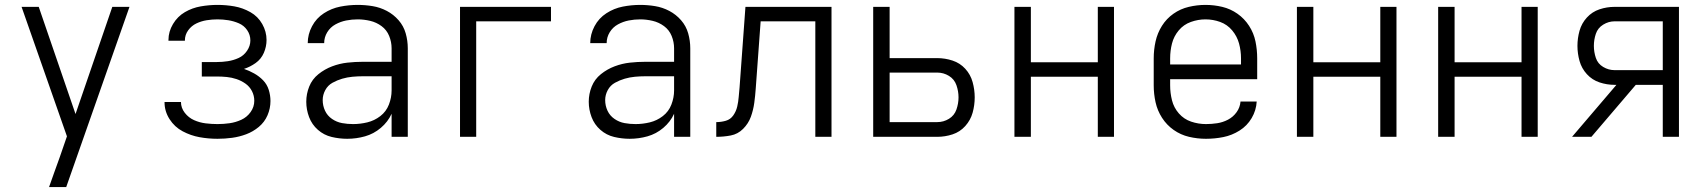

<svg xmlns="http://www.w3.org/2000/svg" viewBox="-20 -558 6952 783"><path d="M180 205H250L508 -530H438L288 -93L138 -530H68L253 -2L224 82Q213 112 202 143Q191 174 180 205Z M867 8Q897 8 926.5 4Q956 0 984 -10.5Q1012 -21 1035.5 -40.5Q1059 -60 1071 -88Q1083 -116 1083 -146Q1083 -169 1076 -191.5Q1069 -214 1053 -230.5Q1037 -247 1016.5 -258.5Q996 -270 975 -277Q1000 -285 1022.5 -301Q1045 -317 1056 -342.5Q1067 -368 1067 -395Q1067 -429 1049.5 -460Q1032 -491 1001 -508.5Q970 -526 936 -532Q902 -538 867 -538Q833 -538 798.5 -532Q764 -526 734 -508.5Q704 -491 685.5 -460Q667 -429 667 -395V-392H734V-393Q734 -416 747.5 -434.5Q761 -453 781 -462.5Q801 -472 823 -475.5Q845 -479 867 -479Q889 -479 911 -475.5Q933 -472 954 -463Q975 -454 988 -435Q1001 -416 1001 -393Q1001 -371 987.5 -351Q974 -331 953 -321.5Q932 -312 909.5 -308.5Q887 -305 864 -305H803V-246H864Q885 -246 905 -244Q925 -242 944.5 -235.5Q964 -229 981 -217Q998 -205 1007.5 -186.5Q1017 -168 1017 -147Q1017 -122 1002 -101Q987 -80 964 -69.5Q941 -59 916.5 -55.5Q892 -52 867 -52Q843 -52 818.5 -55Q794 -58 771.5 -68Q749 -78 733.5 -98Q718 -118 718 -142H651V-141Q651 -104 671.5 -72Q692 -40 725 -22.5Q758 -5 794 1.5Q830 8 867 8Z M1396 8Q1433 8 1468.5 -2Q1504 -12 1533 -36.5Q1562 -61 1577 -94V0H1643V-361Q1643 -392 1634.5 -422Q1626 -452 1605.5 -475.5Q1585 -499 1557.5 -513.5Q1530 -528 1499.5 -533Q1469 -538 1439 -538Q1403 -538 1367.5 -531Q1332 -524 1301 -504Q1270 -484 1252.5 -451Q1235 -418 1235 -382H1302Q1302 -406 1314.5 -426.5Q1327 -447 1348 -458.5Q1369 -470 1392 -474.5Q1415 -479 1439 -479Q1464 -479 1489.5 -473Q1515 -467 1536 -451.5Q1557 -436 1567 -411.5Q1577 -387 1577 -361V-306H1460Q1428 -306 1396.5 -302.5Q1365 -299 1334.5 -287.5Q1304 -276 1278.5 -255.5Q1253 -235 1241 -205Q1229 -175 1229 -143Q1229 -111 1240.5 -80.5Q1252 -50 1276.5 -28.5Q1301 -7 1332.5 0.5Q1364 8 1396 8ZM1420 -52Q1397 -52 1375 -56Q1353 -60 1334 -73Q1315 -86 1305.5 -106.5Q1296 -127 1296 -150Q1296 -171 1306.5 -190.5Q1317 -210 1336 -220.5Q1355 -231 1375.5 -237Q1396 -243 1417.5 -245Q1439 -247 1460 -247H1577V-189Q1577 -160 1566 -131.5Q1555 -103 1531 -84.5Q1507 -66 1478 -59Q1449 -52 1420 -52Z M1856 0H1922V-471H2227V-530H1856Z M2548 8Q2585 8 2620.5 -2Q2656 -12 2685 -36.5Q2714 -61 2729 -94V0H2795V-361Q2795 -392 2786.5 -422Q2778 -452 2757.5 -475.5Q2737 -499 2709.5 -513.5Q2682 -528 2651.5 -533Q2621 -538 2591 -538Q2555 -538 2519.5 -531Q2484 -524 2453 -504Q2422 -484 2404.5 -451Q2387 -418 2387 -382H2454Q2454 -406 2466.5 -426.5Q2479 -447 2500 -458.5Q2521 -470 2544 -474.5Q2567 -479 2591 -479Q2616 -479 2641.5 -473Q2667 -467 2688 -451.5Q2709 -436 2719 -411.5Q2729 -387 2729 -361V-306H2612Q2580 -306 2548.5 -302.5Q2517 -299 2486.5 -287.5Q2456 -276 2430.5 -255.5Q2405 -235 2393 -205Q2381 -175 2381 -143Q2381 -111 2392.5 -80.5Q2404 -50 2428.5 -28.5Q2453 -7 2484.5 0.5Q2516 8 2548 8ZM2572 -52Q2549 -52 2527 -56Q2505 -60 2486 -73Q2467 -86 2457.5 -106.5Q2448 -127 2448 -150Q2448 -171 2458.5 -190.5Q2469 -210 2488 -220.5Q2507 -231 2527.5 -237Q2548 -243 2569.5 -245Q2591 -247 2612 -247H2729V-189Q2729 -160 2718 -131.5Q2707 -103 2683 -84.5Q2659 -66 2630 -59Q2601 -52 2572 -52Z M2901 0Q2931 0 2960 -5.5Q2989 -11 3010.5 -32.5Q3032 -54 3042 -81.5Q3052 -109 3056 -138.5Q3060 -168 3062 -197L3082 -471H3305V0H3371V-530H3020L2996 -201Q2994 -182 2992.5 -162.5Q2991 -143 2986.5 -123.5Q2982 -104 2970.5 -87.5Q2959 -71 2940 -65.5Q2921 -60 2901 -60Z M3541 0H3802Q3834 0 3864.5 -10Q3895 -20 3916.5 -44Q3938 -68 3946.5 -98.5Q3955 -129 3955 -161Q3955 -192 3946.5 -223Q3938 -254 3916.5 -277.5Q3895 -301 3864.5 -311Q3834 -321 3802 -321H3608V-530H3541ZM3608 -60V-262H3802Q3828 -262 3850 -248.5Q3872 -235 3880.5 -210.5Q3889 -186 3889 -161Q3889 -136 3880.5 -111.5Q3872 -87 3850 -73.5Q3828 -60 3802 -60Z M4117 0H4184V-245H4457V0H4523V-530H4457V-304H4184V-530H4117Z M4898 8Q4934 8 4969 1Q5004 -6 5035 -25.5Q5066 -45 5084.5 -76.5Q5103 -108 5105 -144H5039Q5037 -120 5023 -100.5Q5009 -81 4988 -70Q4967 -59 4944 -55.5Q4921 -52 4898 -52Q4867 -52 4837.5 -62Q4808 -72 4787.5 -95.5Q4767 -119 4759.5 -149Q4752 -179 4752 -210V-235H5107V-320Q5107 -355 5100 -389Q5093 -423 5074 -452.5Q5055 -482 5026.5 -502Q4998 -522 4964.5 -530Q4931 -538 4896 -538Q4862 -538 4828 -530Q4794 -522 4765.5 -502Q4737 -482 4718.5 -452.5Q4700 -423 4692.5 -389Q4685 -355 4685 -320V-210Q4685 -175 4692.5 -141Q4700 -107 4719 -77.5Q4738 -48 4766.5 -28Q4795 -8 4829 0Q4863 8 4898 8ZM5041 -295H4752V-320Q4752 -351 4759.5 -380.5Q4767 -410 4787 -434Q4807 -458 4836.5 -468.5Q4866 -479 4896 -479Q4927 -479 4956 -468.5Q4985 -458 5005 -434Q5025 -410 5033 -380.5Q5041 -351 5041 -320Z M5269 0H5336V-245H5609V0H5675V-530H5609V-304H5336V-530H5269Z M5845 0H5912V-245H6185V0H6251V-530H6185V-304H5912V-530H5845Z M6391 0H6470L6651 -212H6761V0H6827V-530H6564Q6533 -530 6503 -520Q6473 -510 6451.5 -486.5Q6430 -463 6421.5 -432.5Q6413 -402 6413 -371Q6413 -340 6421.5 -309.5Q6430 -279 6451.5 -255.5Q6473 -232 6503 -222Q6533 -212 6564 -212H6572ZM6564 -272Q6540 -272 6518 -285Q6496 -298 6488 -322Q6480 -346 6480 -371Q6480 -396 6488 -420Q6496 -444 6518 -457.5Q6540 -471 6564 -471H6761V-272Z"/></svg>

Font: Iosevka Sparkle Light
Style: Regular
Weight: 300
Designer: Belleve Invis
Foundry: Belleve Invis
Version: Version 4.5.0; ttfautohint (v1.8.3)